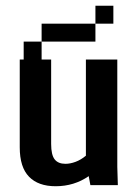

<svg xmlns="http://www.w3.org/2000/svg" viewBox="-20 -645 478 669"><path d="M173.8 3.9Q113.3 3.9 81.1 -29.3Q48.8 -62.5 48.8 -131.8V-437.5H158.2V-143.6Q158.2 -105.5 170.4 -89.8Q182.6 -74.2 208 -74.2Q224.6 -74.2 243.2 -81.1Q261.7 -87.9 279.3 -102.5V-437.5H388.7V-63.5L390.6 0H294.9L289.1 -31.2Q263.7 -13.7 234.9 -4.9Q206.1 3.9 173.8 3.9ZM250 -562.5V-500H187.5V-562.5ZM375 -625V-562.5H312.5V-625ZM312.5 -562.5V-500H250V-562.5ZM187.5 -562.5V-500H125V-562.5ZM125 -500V-437.5H62.5V-500Z"/></svg>

Font: Sudo Variable
Style: Regular
Weight: 400
Monospace: yes
Designer: Jens Kutilek
Foundry: Jens Kutilek
Version: Version 0.040